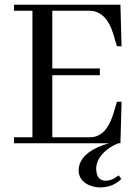

<svg xmlns="http://www.w3.org/2000/svg" viewBox="-20 -606 583 812"><path d="M494.1 -410.2 489.3 -585.9H39.1V-560.5H117.2V-25.4H39.1V0H440.4Q336.9 29.3 316.4 89.8Q312.5 102.5 312.5 113.3Q312.5 158.2 358.4 177.7Q379.9 186.5 406.2 186.5Q459 185.5 493.2 150.4L481.4 135.7Q454.1 158.2 427.7 158.2Q391.6 158.2 387.7 118.2Q386.7 113.3 386.7 109.4Q386.7 60.5 438.5 22.5Q458 8.8 480.5 0H489.3L494.1 -175.8H474.6L460.9 -129.9Q436.5 -46.9 388.7 -30.3Q374 -25.4 357.4 -25.4H201.2V-288.1H402.3V-316.4H201.2V-560.5H357.4Q427.7 -560.5 458 -465.8Q460 -460 460.9 -456.1L474.6 -410.2Z"/></svg>

Font: Abhaya Libre
Style: Regular
Weight: 400
Designer: Pushpananda Ekanayake, Sol Matas, Pathum Egodawatta
Foundry: Mooniak
Version: Version 1.050 ; ttfautohint (v1.6)